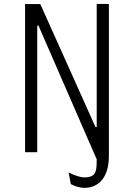

<svg xmlns="http://www.w3.org/2000/svg" viewBox="-20 -750 660 946"><path d="M397 175.5C447.5 175.5 516.5 144.5 516.5 18V-730.5H456.5V-124H450.5L178.5 -730H103.5V0H163.5V-624H169.5L456.5 35C456.5 76 454.5 100.5 438.5 113C426 123 407 124 398.5 124C374.5 124 351.5 115.5 318 100L329 157C345 165.5 368 175.5 397 175.5Z"/></svg>

Font: Monaspace Argon ExtraLight
Style: Regular
Weight: 200
Designer: Riley Cran & the Lettermatic Team
Foundry: Lettermatic
Version: Version 1.000 (Monaspace Argon)